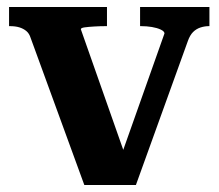

<svg xmlns="http://www.w3.org/2000/svg" viewBox="-20 -531 628 551"><path d="M452 -435Q452 -441 441.5 -446Q431 -451 416 -453.5Q401 -456 384 -456H382V-511H581V-456H580Q567 -456 555 -452Q543 -448 534 -439Q525 -430 519 -413L370 0H222L68 -422Q64 -435 55.5 -442Q47 -449 35.5 -452.5Q24 -456 8 -456H6V-511H287V-456H285Q268 -456 251 -455Q234 -454 223 -452.5Q212 -451 212 -447L345 -69L327 -82Z"/></svg>

Font: Roboto Serif 28pt SemiBold
Style: Regular
Weight: 600
Designer: Greg Gazdowicz
Foundry: Commercial Type
Version: Version 1.008